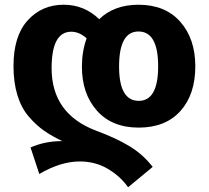

<svg xmlns="http://www.w3.org/2000/svg" viewBox="-20 -568 883 811"><path d="M326 -286Q326 -352 346 -406Q315 -434 281 -434Q198 -434 198 -280Q198 -87 386 -16Q470 15 527 49.5Q584 84 625 137L521 223Q489 177 436 145.5Q383 114 317 114Q236 114 146 167L109 55Q169 28 243 28Q199 7 166 -16Q133 -39 101.5 -75.5Q70 -112 53.5 -166Q37 -220 37 -289Q37 -416 97 -482Q157 -548 249 -548Q336 -548 399 -487Q462 -548 565 -548Q678 -548 741.5 -476Q805 -404 805 -288Q805 -169 742 -99Q679 -29 566 -29Q453 -29 389.5 -100.5Q326 -172 326 -286ZM565 -435Q483 -435 483 -287Q483 -142 566 -142Q648 -142 648 -288Q648 -435 565 -435Z"/></svg>

Font: FiraGO
Style: Bold
Weight: 700
Designer: bBox Type
Foundry: bBox Type GmbH
Version: Version 1.001;PS 001.001;hotconv 1.0.88;makeotf.lib2.5.64775